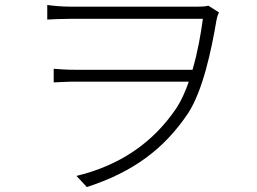

<svg xmlns="http://www.w3.org/2000/svg" viewBox="-20 -725 1040 776"><path d="M822 -702C811 -699 797 -698 779 -698H268C228 -698 190 -702 171 -705V-646C192 -647 228 -649 268 -649H800C792 -589 779 -514 758 -443H282C250 -443 223 -445 197 -447V-392C225 -393 250 -395 283 -395H743C729 -354 712 -317 693 -288C598 -147 463 -56 289 -14L331 31C516 -29 642 -121 740 -267C799 -357 834 -519 855 -644C858 -659 862 -669 865 -675Z"/></svg>

Font: Noto Sans CJK Light
Style: Regular
Weight: 300
Designer: Ryoko NISHIZUKA (kana & ideographs); Paul D. Hunt (Latin, Greek & Cyrillic); Wenlong ZHANG (bopomofo); Sandoll Communica
Foundry: Adobe Systems Incorporated
Version: Version 1.000;PS 1;hotconv 1.0.78;makeotf.lib2.5.61930